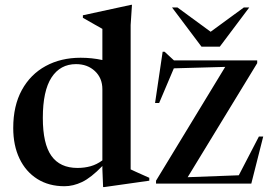

<svg xmlns="http://www.w3.org/2000/svg" viewBox="-20 -763 1126 798"><path d="M600.5 -12 413.5 14.5H408.5L405.5 -60.5V-73Q358 -24 321 -6.5Q284 11 248 11Q183 11 135 -19.2Q87 -49.5 61 -104Q35 -158.5 35 -231Q35 -323.5 70.8 -388.8Q106.5 -454 169.8 -488.5Q233 -523 315 -523Q362 -523 405.5 -513.5V-643Q396.5 -648 371 -662.5Q345.5 -677 324.5 -689V-699.5L525 -743H528.5L523 -659V-59Q529 -56 543.5 -49.5Q558 -43 574 -35.8Q590 -28.5 600.5 -24ZM405.5 -392Q405.5 -438.5 374.5 -467.5Q343.5 -496.5 296 -496.5Q230.5 -496.5 194.2 -441Q158 -385.5 158 -273Q158 -165 193.8 -115Q229.5 -65 302 -65Q331 -65 356.8 -72.2Q382.5 -79.5 405.5 -96.5ZM628.5 0V-12L916 -485L702.5 -479L641.5 -335H624.5L656 -548H664L703 -512H1049V-500.5L760 -26.5L972.5 -34.5L1056 -195.5H1074L1024.5 0ZM1016 -732 893.5 -569H817.5L695 -732H717.5L855.5 -631L993.5 -732Z"/></svg>

Font: Newsreader Display Medium
Style: Regular
Weight: 500
Designer: Hugues Gentile
Foundry: Production Type
Version: Version 1.001